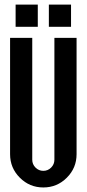

<svg xmlns="http://www.w3.org/2000/svg" viewBox="-20 -826 382 846"><path d="M122.1 -122.1Q122.1 -102.1 136.5 -87.6Q150.9 -73.2 170.9 -73.2Q190.9 -73.2 205.3 -87.6Q219.7 -102.1 219.7 -122.1V-659.2H317.4V-146.5Q317.4 -85.9 274.4 -43Q231.4 0 170.9 0Q110.4 0 67.4 -43Q24.4 -85.9 24.4 -146.5V-659.2H122.1ZM146.5 -805.7V-708H48.8V-805.7ZM293 -805.7V-708H195.3V-805.7Z"/></svg>

Font: Alegre Sans
Style: Regular
Weight: 400
Width: 3
Designer: GrandChaos9000
Version: Version 1.2.6 - August 1, 2014